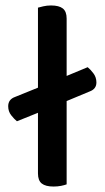

<svg xmlns="http://www.w3.org/2000/svg" viewBox="-20 -677 383 703"><path d="M176 6Q147 6 133 -5Q119 -16 119 -42V-264L42 -233Q32 -241 21 -255Q10 -269 10 -288Q10 -313 35 -322L119 -356V-649Q126 -651 139 -654Q152 -657 167 -657Q196 -657 210 -646Q224 -635 224 -609V-399L301 -431Q311 -423 322 -408.5Q333 -394 333 -375Q333 -351 308 -342L224 -307V-2Q216 1 203.5 3.5Q191 6 176 6Z"/></svg>

Font: Baloo Tammudu 2 Medium
Style: Regular
Weight: 500
Designer: Maithili Shingre, Omkar Shende and Ek Type
Foundry: Ek Type
Version: Version 1.640;hotconv 1.0.111;makeotfexe 2.5.65597; ttfautoh